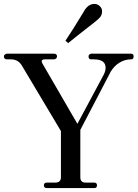

<svg xmlns="http://www.w3.org/2000/svg" viewBox="-33 -960 702 980"><path d="M315 -740 301 -752Q340 -810 393 -898Q415 -940 449 -940Q465 -940 476.5 -928.5Q488 -917 488 -904Q488 -887 481 -876.5Q474 -866 454 -850Q447 -844 403 -810Q359 -776 315 -740ZM206 0Q191 0 191 -14Q191 -28 206 -28H249Q278 -28 278 -55V-291L77 -628Q58 -657 23 -657H3Q-13 -657 -13 -672Q-13 -682 1 -686H242Q258 -686 258 -672Q258 -666 253.5 -661.5Q249 -657 242 -657H196Q172 -657 184 -635L362 -328L496 -578Q506 -597 506 -614Q506 -657 446 -657H432Q419 -657 419 -672Q419 -683 432 -686H636Q649 -686 649 -672Q649 -657 636 -657Q604 -657 576.5 -640Q549 -623 532 -594L377 -297V-55Q377 -28 404 -28H448Q462 -28 462 -14Q462 0 448 0Z"/></svg>

Font: HK Venetian
Style: Regular
Weight: 400
Designer: Alfredo Marco Pradil
Foundry: Alfredo Marco Pradil
Version: Version 1.000;PS 001.000;hotconv 1.0.88;makeotf.lib2.5.64775